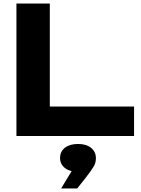

<svg xmlns="http://www.w3.org/2000/svg" viewBox="-20 -770 797 1087"><path d="M262 -750V-84L177 -167H739V0H73V-750ZM326 297 414 152 422 203Q376 203 348 181.5Q320 160 320 124Q320 88 347.5 66.5Q375 45 422 45Q468 45 495.5 67Q523 89 523 126Q523 152 510 173.5Q497 195 467 234L417 297Z"/></svg>

Font: Unbounded SemiBold
Style: Regular
Weight: 600
Designer: Luke Prowse, Jean-Baptiste Morizot, Fátima Lázaro, Florian Runge
Foundry: NaN
Version: Version 1.700